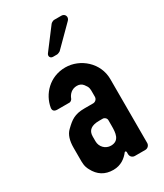

<svg xmlns="http://www.w3.org/2000/svg" viewBox="-176 -754 708 830"><g transform="rotate(-30 178.0 -339.0)"><path d="M225 -32V-22C225 -10 234 0 247 0H299C311 0 321 -10 321 -22V-341C321 -422 251 -482 177 -482C99 -482 46 -424 36 -362C34 -348 42 -341 57 -341H118C123 -341 131 -348 132 -352C139 -371 155 -388 181 -388C194 -388 204 -383 211 -374C226 -355 225 -348 225 -328V-308C225 -296 215 -287 204 -287H161C111 -287 91 -271 61 -242C43 -225 35 -198 35 -163V-109C35 -90 34 -71 46 -50C65 -13 95 6 137 6C175 6 200 -14 217 -36C219 -39 225 -37 225 -32ZM189 -209H207C216 -209 225 -201 225 -191V-163C225 -129 223 -90 180 -90C153 -90 131 -112 131 -140V-164C131 -195 151 -209 189 -209ZM155 -548H175C179 -548 188 -552 191 -554L288 -651C301 -664 293 -684 275 -684H238C234 -684 224 -679 221 -675L143 -572C135 -561 141 -548 155 -548Z"/></g></svg>

Font: DIN Rundschrift
Style: Eng
Weight: 400
Width: 3
Version: Version 1.027